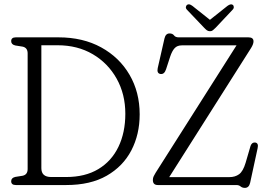

<svg xmlns="http://www.w3.org/2000/svg" viewBox="-20 -877 1266 910"><path d="M33 -18Q33 -34 52.5 -38.5L87 -44Q111 -49 111 -76V-624Q111 -651 87 -656L52.5 -661.5Q33 -666 33 -682Q33 -700 55 -700H257Q373 -700 459.5 -652.5Q546 -605 594 -522.5Q642 -440 642 -335Q642 -240 602.5 -164.2Q563 -88.5 485.8 -44.2Q408.5 0 294 0H55Q33 0 33 -18ZM293.5 -38Q383.5 -38 446 -75.5Q508.5 -113 541.2 -180.8Q574 -248.5 574 -338Q574 -430.5 533 -504Q492 -577.5 419.8 -620Q347.5 -662.5 253 -662.5H176V-80Q176 -38 222.5 -38ZM1170 -649.5 782 -37.5H1067Q1094.5 -37.5 1113.2 -51.2Q1132 -65 1144 -105L1167.5 -185.5Q1174 -203.5 1190 -201.5Q1206.5 -198.5 1201 -174.5L1165.5 -10.5Q1160 13.5 1140.5 13.5Q1128.5 13.5 1120.5 6.8Q1112.5 0 1100.5 0H728Q704.5 0 704.5 -24Q704.5 -34 708.5 -41.8Q712.5 -49.5 717.5 -58L1101 -662H842Q820 -662 807.8 -648.8Q795.5 -635.5 786.5 -608.5L767 -548.5Q758.5 -523 739.5 -526.5Q722.5 -530 727.5 -554L759.5 -694.5Q765 -718.5 783.5 -718.5Q798 -718.5 804.8 -709.2Q811.5 -700 827 -700H1157.5Q1181.5 -700 1181.5 -681Q1181.5 -668 1170 -649.5ZM1002.5 -746Q995 -738.5 989.2 -733.8Q983.5 -729 975.5 -729Q966.5 -729 960.5 -733.5Q954.5 -738 947 -746L866 -831Q860 -837.5 861 -843.8Q862 -850 866 -853.5Q875.5 -861.5 892 -849L975 -783L1058 -849Q1074.5 -861 1084 -853.5Q1087.5 -850.5 1088 -843.8Q1088.5 -837 1082.5 -831Z"/></svg>

Font: Fraunces 144pt SuperSoft Light
Style: Regular
Weight: 300
Version: Version 1.000;[0bf87f6ff]